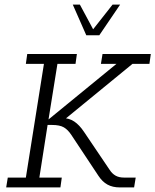

<svg xmlns="http://www.w3.org/2000/svg" viewBox="-20 -819 679 839"><path d="M7 0 14 -43H93L172 -540H93L99 -583H316L310 -540H231L192 -297L489 -540H421L428 -583H639L633 -540H559L244 -282L236 -303H254Q282 -303 304.5 -288Q327 -273 347 -243L459 -77Q470 -60 485 -51.5Q500 -43 522 -43H573L566 0H504Q472 0 449.5 -12.5Q427 -25 410 -51L292 -229Q277 -252 259 -262.5Q241 -273 207 -273H188L152 -43H250L244 0ZM357 -665 298 -799H329L387 -691L472 -799H505L414 -665Z"/></svg>

Font: Rokkitt SemiBold Light
Style: Italic
Weight: 300
Italic angle: -9°
Version: Version 3.103